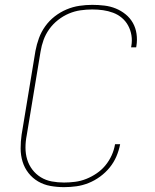

<svg xmlns="http://www.w3.org/2000/svg" viewBox="-20 -763 640 791"><path d="M244 8Q215 8 187.5 3Q160 -2 137 -15.5Q114 -29 97.5 -50Q81 -71 73 -97Q65 -123 65 -151.5Q65 -180 69 -208L126 -553Q131 -580 140.5 -606Q150 -632 166.5 -655Q183 -678 205.5 -695.5Q228 -713 254 -724Q280 -735 307 -739Q334 -743 360 -743Q385 -743 410 -740Q435 -737 457 -728Q479 -719 497.5 -704Q516 -689 527.5 -668.5Q539 -648 542.5 -623.5Q546 -599 542 -574Q542 -573 541.5 -571Q541 -569 541 -568H520Q520 -569 520.5 -570.5Q521 -572 521 -573Q525 -596 521.5 -617.5Q518 -639 508 -657.5Q498 -676 482 -689.5Q466 -703 446 -710.5Q426 -718 404.5 -721Q383 -724 360 -724Q336 -724 311.5 -720.5Q287 -717 263.5 -707Q240 -697 219 -680.5Q198 -664 183 -643Q168 -622 159.5 -598.5Q151 -575 147 -550L90 -205Q85 -180 85 -154.5Q85 -129 92 -106Q99 -83 113.5 -64Q128 -45 148.5 -32.5Q169 -20 193.5 -15.5Q218 -11 244 -11Q266 -11 289.5 -14Q313 -17 335.5 -26Q358 -35 378.5 -49Q399 -63 414.5 -82Q430 -101 440 -123Q450 -145 454 -169H475Q470 -143 459.5 -118.5Q449 -94 432 -73Q415 -52 392.5 -35.5Q370 -19 345 -9Q320 1 294.5 4.5Q269 8 244 8Z"/></svg>

Font: Iosevka Curly ThExObl
Style: Regular
Weight: 100
Width: 7
Italic angle: -9°
Monospace: yes
Designer: Belleve Invis
Foundry: Belleve Invis
Version: Version 11.1.0; ttfautohint (v1.8.3)